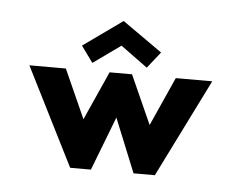

<svg xmlns="http://www.w3.org/2000/svg" viewBox="-33 -305 420 341"><g transform="rotate(5 177.5 -134.0)"><path d="M140 0 177 -96 216 0H254L341 -175H276L237 -88L198 -175H158L119 -88L80 -175H15L103 0ZM105 -218 126 -189 175 -224 223 -189 246 -218 175 -268Z"/></g></svg>

Font: Hussar Tani
Style: Dwa
Weight: 700
Foundry: Cannot Into Space Fonts
Version: Version 0.92